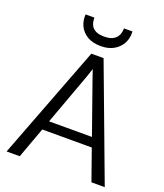

<svg xmlns="http://www.w3.org/2000/svg" viewBox="-171 -1081 1021 1193"><g transform="rotate(20 340.0 -484.0)"><path d="M103 0H16L303 -751H384L665 0H577L505 -204H177.5ZM324 -605 200 -266H483.5L364 -605L344 -664ZM341 -815Q287 -815 251.5 -836.2Q216 -857.5 199.5 -892.2Q183 -927 186 -968H244Q244 -958.5 246 -943.5Q248 -928.5 256.8 -913.5Q265.5 -898.5 285.5 -888.2Q305.5 -878 341 -878Q376.5 -878 396.5 -888.5Q416.5 -899 425.8 -914Q435 -929 437.5 -944Q440 -959 440 -968H496Q499 -927 481.5 -892.2Q464 -857.5 428.2 -836.2Q392.5 -815 341 -815Z"/></g></svg>

Font: Merriweather Sans Light
Style: Regular
Weight: 300
Designer: Eben Sorkin
Foundry: Eben Sorkin
Version: Version 2.001; ttfautohint (v1.8.3)